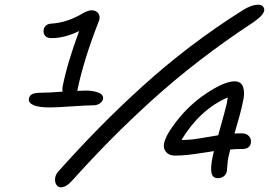

<svg xmlns="http://www.w3.org/2000/svg" viewBox="-20 -774 1151 822"><path d="M240.2 27.8Q228.5 27.8 221.4 17.1Q214.4 6.3 215.8 -9.5Q217.3 -25.4 228 -38.1Q319.8 -140.6 404.8 -227.1Q489.7 -313.5 588.4 -403.1Q687 -492.7 795.4 -575.2Q903.8 -657.7 1019 -730Q1056.6 -753.9 1086.9 -753.9Q1101.6 -753.9 1108.4 -742.7Q1122.1 -720.7 1074.7 -686Q1069.8 -682.1 1064 -678.2Q942.9 -598.6 834 -514.6Q725.1 -430.7 629.4 -343.8Q533.7 -256.8 454.1 -176.3Q374.5 -95.7 287.1 1Q263.2 27.8 240.2 27.8ZM192.9 -314Q145.5 -314 122.8 -324.2Q100.1 -334.5 104 -352.1Q106 -365.2 118.2 -371.1Q130.4 -377 155.8 -377Q192.9 -377 248 -381.8Q246.1 -394.5 248 -402.8Q267.6 -502.9 318.8 -641.1Q256.8 -610.8 200.2 -610.8Q181.6 -610.8 172.9 -621.1Q164.1 -631.3 167 -647Q168.5 -657.7 177.2 -665Q186 -672.4 200.2 -672.9Q268.6 -677.2 335.9 -717.8Q357.9 -730 372.1 -730Q392.6 -730 401.9 -715.1Q411.1 -700.2 401.9 -680.2Q337.9 -517.1 311 -386.2V-384.8Q331.1 -386.2 348.1 -386.2Q380.9 -386.2 402.8 -376.7Q424.8 -367.2 420.9 -349.1Q418 -338.4 406.5 -330.8Q395 -323.2 380.9 -323.2Q353.5 -323.2 286.4 -318.6Q219.2 -314 192.9 -314ZM912.1 -11.2Q890.6 -11.2 885.5 -33.7Q880.4 -56.2 891.1 -106.9Q892.1 -110.4 893.6 -116.9Q895 -123.5 896 -127Q882.3 -125 844.5 -119.1Q806.6 -113.3 781.2 -110.6Q755.9 -107.9 729 -107.9Q704.1 -107.9 691.2 -123Q678.2 -138.2 682.1 -158.2Q688 -190.4 720.2 -233.9Q777.8 -315.9 858.4 -370.8Q939 -425.8 984.9 -425.8Q1012.2 -425.8 1020.8 -401.4Q1029.3 -377 1020 -337.9Q1011.2 -293.9 983.9 -202.1Q993.7 -203.1 1015.1 -203.1Q1035.2 -203.1 1045.9 -191.2Q1056.6 -179.2 1054.2 -162.1Q1049.3 -136.2 1018.1 -136.2Q985.8 -136.2 965.8 -133.8Q964.4 -128.4 961.7 -117.4Q959 -106.4 958 -102.1Q954.6 -84.5 953.4 -65.9Q952.1 -47.4 951.2 -41Q948.2 -26.9 937.7 -19Q927.2 -11.2 912.1 -11.2ZM951.2 -332Q953.1 -340.3 955.1 -356.9Q836.4 -305.7 756.8 -174.8H762.2Q784.7 -174.8 808.3 -177.7Q832 -180.7 864.5 -186.5Q897 -192.4 914.1 -194.8Q947.3 -312.5 951.2 -332Z"/></svg>

Font: Shantell Sans Irregular Bouncy
Style: Italic
Weight: 300
Italic angle: -11.31°
Designer: Stephen Nixon, Anya Danilova, Shantell Martin
Foundry: Arrow Type
Version: Version 1.006;[9816181b4]